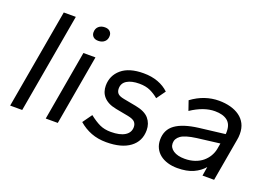

<svg xmlns="http://www.w3.org/2000/svg" viewBox="-96 -935 1719 1212"><g transform="rotate(20 764.0 -329.5)"><path d="M37 0 154 -668H235L118 0Z M276 0 358 -470H439L357 0ZM419 -574Q397 -574 385 -585.5Q373 -597 373 -615Q373 -640 389 -654.5Q405 -669 431 -669Q453 -669 465 -657.5Q477 -646 477 -628Q477 -603 461 -588.5Q445 -574 419 -574Z M685 10Q629 10 583.5 -7.5Q538 -25 500 -58L545 -121Q583 -91 615 -76Q647 -61 690 -61Q751 -61 784 -81.5Q817 -102 817 -139Q817 -159 805 -172.5Q793 -186 758 -193L673 -209Q642 -215 621 -226Q600 -237 586.5 -252.5Q573 -268 567 -286.5Q561 -305 561 -325Q561 -393 612 -436.5Q663 -480 760 -480Q814 -480 857 -464Q900 -448 930 -419L887 -359Q861 -381 830.5 -395Q800 -409 757 -409Q705 -409 674.5 -390.5Q644 -372 644 -336Q644 -316 655 -303.5Q666 -291 698 -285L783 -269Q846 -257 873 -225Q900 -193 900 -148Q900 -74 843.5 -32Q787 10 685 10Z M1162 10Q1127 10 1097 1Q1067 -8 1045.5 -25Q1024 -42 1012 -66.5Q1000 -91 1000 -122Q1000 -189 1050.5 -225.5Q1101 -262 1203 -275L1377 -296Q1378 -301 1378 -305Q1378 -309 1378 -314Q1378 -363 1348.5 -386Q1319 -409 1265 -409Q1190 -409 1106 -353L1084 -417Q1127 -449 1173 -464.5Q1219 -480 1266 -480Q1308 -480 1343.5 -470.5Q1379 -461 1405.5 -442Q1432 -423 1446.5 -394.5Q1461 -366 1461 -327Q1461 -317 1460 -306Q1459 -295 1457 -286L1407 0H1329L1339 -61Q1312 -29 1269 -9.5Q1226 10 1162 10ZM1186 -61Q1223 -61 1253.5 -71.5Q1284 -82 1305.5 -100Q1327 -118 1340.5 -141Q1354 -164 1359 -189L1366 -229L1213 -210Q1139 -200 1110.5 -179.5Q1082 -159 1082 -128Q1082 -98 1110 -79.5Q1138 -61 1186 -61Z"/></g></svg>

Font: Celebes
Style: Italic
Weight: 400
Italic angle: -10°
Designer: Anugrah Pasau
Foundry: Lafontype
Version: Version 1.000; ttfautohint (v1.8.4)